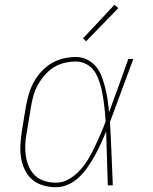

<svg xmlns="http://www.w3.org/2000/svg" viewBox="-20 -777 640 805"><path d="M215 8Q188 8 161.5 0.5Q135 -7 115.5 -23.5Q96 -40 84.5 -64Q73 -88 68.5 -114Q64 -140 65.5 -168Q67 -196 71 -223L89 -333Q94 -359 101.5 -384.5Q109 -410 122 -433.5Q135 -457 154 -477.5Q173 -498 196.5 -512Q220 -526 246 -532Q272 -538 298 -538Q324 -538 346.5 -526.5Q369 -515 384 -496Q399 -477 407.5 -453.5Q416 -430 422 -405.5Q428 -381 431.5 -356Q435 -331 437 -306Q458 -362 478 -418Q498 -474 518 -530H539Q514 -464 490 -397.5Q466 -331 441 -265Q445 -199 447.5 -132.5Q450 -66 453 0H432Q430 -57 428.5 -113.5Q427 -170 425 -226Q415 -201 403.5 -176Q392 -151 378.5 -126.5Q365 -102 349 -78.5Q333 -55 313 -35.5Q293 -16 267.5 -4Q242 8 215 8ZM215 -11Q243 -11 269 -26Q295 -41 315 -63Q335 -85 350 -110Q365 -135 377.5 -161.5Q390 -188 401.5 -214.5Q413 -241 423 -268Q422 -288 420 -307.5Q418 -327 415.5 -346.5Q413 -366 409.5 -385Q406 -404 400.5 -422.5Q395 -441 387 -458.5Q379 -476 366.5 -489.5Q354 -503 336 -511Q318 -519 298 -519Q275 -519 251 -513.5Q227 -508 206 -495Q185 -482 168 -462.5Q151 -443 139 -421.5Q127 -400 120.5 -377Q114 -354 110 -330L92 -220Q87 -196 86 -171Q85 -146 88.5 -122.5Q92 -99 101.5 -77.5Q111 -56 127.5 -40.5Q144 -25 167.5 -18Q191 -11 215 -11ZM341 -604 328 -616 460 -757 476 -743Z"/></svg>

Font: Iosevka Slab ThExObl
Style: Regular
Weight: 100
Width: 7
Italic angle: -9°
Monospace: yes
Designer: Belleve Invis
Foundry: Belleve Invis
Version: Version 11.1.1; ttfautohint (v1.8.3)